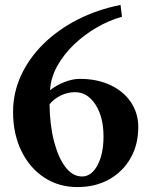

<svg xmlns="http://www.w3.org/2000/svg" viewBox="-20 -744 608 779"><path d="M294 15Q218 15 159 -24Q100 -63 66.5 -132Q33 -201 33 -290Q33 -367 65 -437Q97 -507 155.5 -565Q214 -623 294 -664Q374 -705 469 -724L475 -676Q424 -662 373.5 -633Q323 -604 281 -564Q239 -524 212.5 -476.5Q186 -429 183 -378Q210 -399 242.5 -411.5Q275 -424 304 -424Q374 -424 427.5 -399Q481 -374 511 -329.5Q541 -285 541 -228Q541 -157 509.5 -102Q478 -47 422.5 -16Q367 15 294 15ZM313 -28Q351 -28 375.5 -73.5Q400 -119 400 -190Q400 -269 367.5 -319.5Q335 -370 284 -370Q255 -370 227.5 -357Q200 -344 181 -321Q182 -236 199.5 -169.5Q217 -103 246 -65.5Q275 -28 313 -28Z"/></svg>

Font: Wittgenstein
Style: Bold
Weight: 700
Designer: Jörg Drees
Foundry: Jörg Drees
Version: Version 1.303; ttfautohint (v1.8.4.7-5d5b)